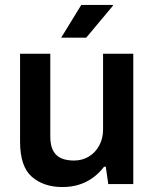

<svg xmlns="http://www.w3.org/2000/svg" viewBox="-20 -743 623 775"><path d="M232 12Q156 12 108.5 -29.5Q61 -71 61 -171V-526H183V-193Q183 -165 189.5 -146.5Q196 -128 208.5 -116.5Q221 -105 239 -100Q257 -95 279 -95Q312 -95 338.5 -111Q365 -127 380.5 -155.5Q396 -184 396 -220V-526H518V0H417L407 -70H400Q382 -46 357.5 -27.5Q333 -9 301.5 1.5Q270 12 232 12ZM227 -591 308 -723H435L436 -720L328 -591Z"/></svg>

Font: Archivo SemiBold SemiBold
Style: Regular
Weight: 600
Version: Version 2.001